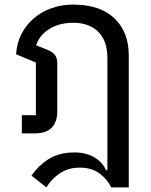

<svg xmlns="http://www.w3.org/2000/svg" viewBox="-20 -580 656 835"><path d="M117 184Q148 139 193 111Q238 83 304 83Q353 83 389 103.5Q425 124 441 160H447V-328Q447 -403 407 -442Q367 -481 298 -481Q239 -481 195.5 -454.5Q152 -428 137 -383L185 -364Q209 -354 219 -341Q229 -328 229 -303V-95Q229 -50 205 -25Q181 0 132 0H75V-79H136V-308L50 -344Q53 -392 73 -431.5Q93 -471 126 -499.5Q159 -528 203 -544Q247 -560 298 -560Q415 -560 477.5 -500.5Q540 -441 540 -339V235H464Q447 200 413 174.5Q379 149 327 149Q276 149 239 174.5Q202 200 182 235Z"/></svg>

Font: IBM Plex Sans Thai Text
Style: Regular
Weight: 450
Designer: Mike Abbink, Paul van der Laan, Pieter van Rosmalen, Ben Mitchell, Mark Frömberg
Foundry: Bold Monday
Version: Version 1.1